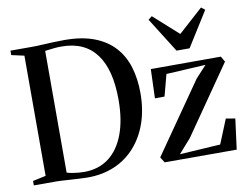

<svg xmlns="http://www.w3.org/2000/svg" viewBox="-84 -914 1356 1043"><g transform="rotate(-10 594.0 -392.5)"><path d="M316.5 8.5Q295.5 8 271.8 6.8Q248 5.5 224.2 4Q200.5 2.5 180.2 1.2Q160 0 146.5 0H23V-24.5L95 -40V-703L25 -718.5V-743H144.5Q170.5 -743 201 -744.8Q231.5 -746.5 262.8 -747.8Q294 -749 323 -749Q420.5 -749 488.8 -722.5Q557 -696 599.5 -648.2Q642 -600.5 661.2 -535.8Q680.5 -471 680.5 -394Q680.5 -303.5 654.8 -229.2Q629 -155 581.2 -101.5Q533.5 -48 466.5 -19.5Q399.5 9 316.5 8.5ZM307 -24.5Q386 -25 441.8 -67.2Q497.5 -109.5 527.2 -188.5Q557 -267.5 557 -378.5Q557 -460.5 541.5 -523.2Q526 -586 494.2 -629.2Q462.5 -672.5 414.5 -694.8Q366.5 -717 301 -717Q282 -717 263.5 -715.2Q245 -713.5 230.8 -711.5Q216.5 -709.5 210.5 -709V-37.5Q222.5 -33.5 239.5 -30.5Q256.5 -27.5 274.2 -26Q292 -24.5 307 -24.5ZM1055 -483 837.5 -471 806 -352 753 -351.5 758.5 -512 1145 -512.5 1162.5 -482 902 -106 834 -29 1058.5 -43 1113 -176.5 1164 -168 1142 0H744.5L725.5 -30.5L995 -418ZM913.5 -586.5 793 -778 813.5 -794 949.5 -672 1085 -794 1105.5 -778 985.5 -586.5Z"/></g></svg>

Font: Merriweather 120pt Medium
Style: Regular
Weight: 500
Version: Version 2.100